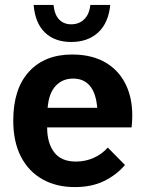

<svg xmlns="http://www.w3.org/2000/svg" viewBox="-20 -742 590 782"><path d="M285 20Q210 20 153.5 -11.5Q97 -43 65.5 -103.5Q34 -164 34 -251Q34 -380 98 -450Q162 -520 274 -520Q358 -520 415.5 -484Q473 -448 499.5 -381.5Q526 -315 516 -223H172Q172 -160 200.5 -122Q229 -84 289 -84Q328 -84 361.5 -99Q395 -114 419 -141L489 -70Q454 -29 403.5 -4.5Q353 20 285 20ZM174 -303H376Q371 -363 346 -392.5Q321 -422 278 -422Q235 -422 207 -392.5Q179 -363 174 -303ZM198 -722Q202 -682 221 -662.5Q240 -643 270 -643Q302 -643 323 -663.5Q344 -684 348 -722H429Q422 -649 380 -610Q338 -571 270 -571Q203 -571 163 -609.5Q123 -648 117 -722Z"/></svg>

Font: Moderustic SemiBold
Style: Regular
Weight: 600
Designer: Tural Alisoy
Foundry: TAFT Foundry
Version: Version 2.120